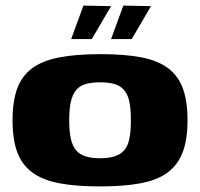

<svg xmlns="http://www.w3.org/2000/svg" viewBox="-20 -661 717 688"><path d="M338 7Q251 7 191.5 -4.5Q132 -16 95 -43.5Q58 -71 41.5 -116.5Q25 -162 25 -230Q25 -299 42 -344.5Q59 -390 96 -417Q133 -444 193 -455.5Q253 -467 340 -467Q427 -467 486.5 -455.5Q546 -444 582.5 -416.5Q619 -389 635.5 -343.5Q652 -298 652 -230Q652 -162 635 -116.5Q618 -71 581.5 -43.5Q545 -16 485 -4.5Q425 7 338 7ZM339 -94Q369 -94 390 -100.5Q411 -107 424.5 -122Q438 -137 443.5 -163.5Q449 -190 449 -230Q449 -271 443.5 -297Q438 -323 424.5 -338.5Q411 -354 390 -360Q369 -366 339 -366Q309 -366 287.5 -360Q266 -354 253 -338.5Q240 -323 234 -297Q228 -271 228 -230Q228 -190 234 -163.5Q240 -137 253 -122Q266 -107 287.5 -100.5Q309 -94 339 -94ZM378 -521 422 -641 521 -639 452 -521ZM235 -521 279 -641 378 -639 309 -521Z"/></svg>

Font: Genos Thin ExtraBold
Style: Regular
Weight: 800
Version: Version 1.010